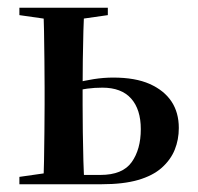

<svg xmlns="http://www.w3.org/2000/svg" viewBox="-20 -475 511 495"><path d="M167 0 166 -24H239Q296 -24 319.5 -57Q343 -90 343 -142Q343 -193 318 -221Q293 -249 244 -249Q224 -249 205 -246.5Q186 -244 166 -239L174 -261Q196 -267 221.5 -271Q247 -275 272 -275Q329 -275 366 -258.5Q403 -242 422 -213.5Q441 -185 441 -145Q441 -115 430.5 -89Q420 -63 397 -42.5Q374 -22 336 -11Q298 0 242 0ZM91 0Q93 -24 93.5 -60Q94 -96 94.5 -135Q95 -174 95 -205V-249Q95 -281 94.5 -320Q94 -359 93.5 -395Q93 -431 91 -455H198Q196 -431 195 -395Q194 -359 193.5 -320Q193 -281 193 -249V-205Q193 -174 193.5 -135Q194 -96 195 -60Q196 -24 198 0ZM30 -436V-455H258V-436L167 -423H121ZM30 0V-19L121 -32H167V0Z"/></svg>

Font: Source Serif 4 60pt SemiBold
Style: Regular
Weight: 600
Version: Version 4.004;hotconv 1.0.116;makeotfexe 2.5.65601